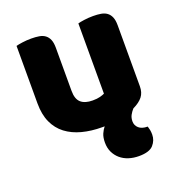

<svg xmlns="http://www.w3.org/2000/svg" viewBox="-126 -592 834 899"><g transform="rotate(-20 291.0 -143.0)"><path d="M466 -17Q456 -6 448.5 7.5Q441 21 441 39Q441 59 456 72.5Q471 86 500 86Q503 95 505 105Q507 115 507 128Q507 157 487 179.5Q467 202 415 202Q388 202 364.5 194.5Q341 187 323.5 172Q306 157 296 136Q286 115 286 88Q286 62 293.5 45Q301 28 311 16H299Q245 16 199.5 4Q154 -8 121 -33Q88 -58 70 -97.5Q52 -137 52 -193V-479Q62 -482 83.5 -485Q105 -488 128 -488Q150 -488 167.5 -485Q185 -482 197 -473Q209 -464 215.5 -448.5Q222 -433 222 -408V-193Q222 -152 242 -134.5Q262 -117 300 -117Q323 -117 337.5 -121Q352 -125 360 -129V-479Q370 -482 391.5 -485Q413 -488 436 -488Q458 -488 475.5 -485Q493 -482 505 -473Q517 -464 523.5 -448.5Q530 -433 530 -408V-104Q530 -73 514.5 -53Q499 -33 466 -17Z"/></g></svg>

Font: Baloo Bhaina
Style: Regular
Weight: 400
Designer: Manish Minz, Shuchita Grover and Ek Type
Foundry: Ek Type
Version: Version 1.443;PS 1.000;hotconv 16.6.51;makeotf.lib2.5.65220;